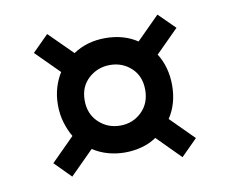

<svg xmlns="http://www.w3.org/2000/svg" viewBox="-56 -556 669 559"><g transform="rotate(-10 279.0 -277.0)"><path d="M115.5 -67 68 -115 136.5 -183.5Q125 -203 117.8 -227Q110.5 -251 110.5 -279Q110.5 -306.5 117.5 -330Q124.5 -353.5 136.5 -372.5L68 -441L115.5 -488.5L184.5 -420Q225.5 -447.5 279.5 -447.5Q334 -447.5 374 -421L441.5 -488.5L489.5 -441L422 -373.5Q434.5 -354.5 441.2 -330.2Q448 -306 448 -279Q448 -224 421 -183.5L489.5 -115L441.5 -67L373 -136Q353.5 -122.5 329.2 -116Q305 -109.5 279.5 -109.5Q254 -109.5 229.8 -116.2Q205.5 -123 185 -136.5ZM279.5 -189Q316.5 -189 342.5 -214Q368.5 -239 368.5 -279Q368.5 -319.5 342.5 -343.8Q316.5 -368 279.5 -368Q243 -368 216.2 -343.8Q189.5 -319.5 189.5 -279Q189.5 -239 215.8 -214Q242 -189 279.5 -189Z"/></g></svg>

Font: Mohave Light Medium
Style: Regular
Weight: 500
Version: Version 2.003